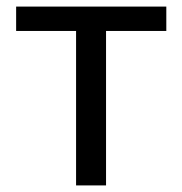

<svg xmlns="http://www.w3.org/2000/svg" viewBox="-20 -563 554 583"><path d="M211 0H302V-469H485V-543H29V-469H211Z"/></svg>

Font: Noto Sans HK
Style: Regular
Weight: 400
Designer: Ryoko NISHIZUKA 西塚涼子 (kana, bopomofo & ideographs); Paul D. Hunt (Latin, Greek & Cyrillic); Sandoll Communications 산돌커뮤니
Foundry: Adobe
Version: Version 2.004;hotconv 1.0.118;makeotfexe 2.5.65603